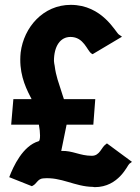

<svg xmlns="http://www.w3.org/2000/svg" viewBox="-20 -746 578 790"><path d="M232 -125C237 -151 245 -188 254 -233H364L372 -338H243C240 -349 234 -363 231 -375C223 -401 210 -433 205 -475C204 -482 202 -488 202 -495C202 -556 228 -594 270 -594C325 -594 338 -538 356 -526L361 -523L482 -595L469 -604C455 -614 401 -726 271 -726C158 -726 78 -634 65 -530C57 -452 81 -394 105 -348C107 -345 108 -342 110 -338H35L26 -233H140C146 -202 147 -167 139 -165C74 -146 35 -62 18 -17L111 20L115 18C131 10 135 -10 157 -12C232 -19 287 22 363 23C364 23 365 24 370 24C469 24 505 -67 512 -72L523 -80L420 -156L415 -152C397 -140 391 -105 358 -105C308 -105 279 -127 232 -125Z"/></svg>

Font: Bluebird
Style: SfBdNrw
Weight: 700
Designer: Jasper
Foundry: Cannot Into Space Fonts
Version: Version 0.98